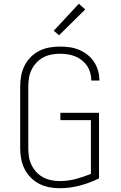

<svg xmlns="http://www.w3.org/2000/svg" viewBox="-20 -990 640 1018"><path d="M296 8Q268 8 240 2.5Q212 -3 187 -16Q162 -29 142 -49.5Q122 -70 109.5 -95.5Q97 -121 92 -149Q87 -177 87 -205V-530Q87 -559 92 -587Q97 -615 109.5 -640.5Q122 -666 142 -686.5Q162 -707 187.5 -720Q213 -733 241 -738Q269 -743 297 -743Q323 -743 349 -739.5Q375 -736 399 -726Q423 -716 443.5 -700Q464 -684 478.5 -662Q493 -640 500 -615Q507 -590 507 -564Q507 -563 507 -563Q507 -563 507 -563H464Q464 -563 464 -563Q464 -563 464 -564Q464 -584 458.5 -604Q453 -624 441.5 -641Q430 -658 413.5 -671Q397 -684 378 -691.5Q359 -699 338.5 -702Q318 -705 297 -705Q274 -705 251.5 -700.5Q229 -696 208.5 -685Q188 -674 172.5 -657Q157 -640 147 -619.5Q137 -599 133.5 -576Q130 -553 130 -530V-205Q130 -182 133.5 -159Q137 -136 147 -115.5Q157 -95 172.5 -78Q188 -61 208.5 -50Q229 -39 251.5 -34.5Q274 -30 297 -30Q340 -30 381.5 -41Q423 -52 462 -68V-353H300V-392H505V-44Q456 -20 403 -6Q350 8 296 8ZM293 -803 265 -827 398 -970 432 -940Z"/></svg>

Font: Iosevka SS04 XLt Ex
Style: Regular
Weight: 200
Width: 7
Monospace: yes
Designer: Belleve Invis
Foundry: Belleve Invis
Version: Version 19.0.0; ttfautohint (v1.8.4)